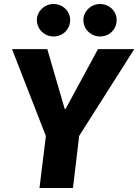

<svg xmlns="http://www.w3.org/2000/svg" viewBox="-20 -938 690 958"><path d="M650 -693H469L307 -394H303L216 -693H40L209 -259L177 0H344L375 -260ZM247 -756C294 -756 330 -792 330 -838C330 -882 294 -918 247 -918C202 -918 164 -882 164 -838C164 -792 202 -756 247 -756ZM479 -756C526 -756 562 -792 562 -838C562 -882 526 -918 479 -918C434 -918 396 -882 396 -838C396 -792 434 -756 479 -756Z"/></svg>

Font: Fira Sans OT
Style: Bold Italic
Weight: 700
Italic angle: -8°
Designer: Carrois Corporate & Edenspiekermann
Foundry: Carrois Corporate GbR & Edenspiekermann AG
Version: Version 2.001